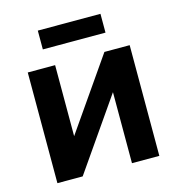

<svg xmlns="http://www.w3.org/2000/svg" viewBox="-105 -796 821 888"><g transform="rotate(-15 305.0 -352.5)"><path d="M61 0V-530H192V-190L428 -530H549V0H418V-340L182 0ZM156 -615V-705H456V-615Z"/></g></svg>

Font: Golos Text SemiBold
Style: Regular
Weight: 600
Designer: A.Korolkova, Vitaly Kuzmin
Foundry: ParaType Ltd
Version: Version 2.004